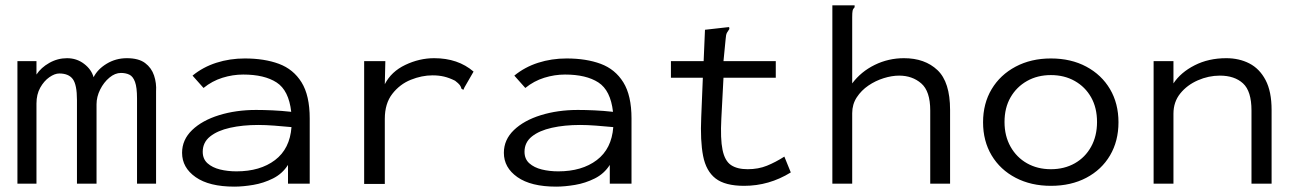

<svg xmlns="http://www.w3.org/2000/svg" viewBox="-20 -685 4840 716"><path d="M45 0V-457H116V-407Q133 -433 164 -450.5Q195 -468 230 -468Q266 -468 293.5 -447Q321 -426 329 -397Q344 -427 378 -447.5Q412 -468 453 -468Q497 -468 521 -450Q545 -432 554.5 -403.5Q564 -375 562 -344V0H491V-318Q491 -359 483.5 -379.5Q476 -400 462.5 -406.5Q449 -413 431 -413Q409 -413 388 -395.5Q367 -378 353.5 -351Q340 -324 340 -296V0H267V-312Q267 -369 251.5 -390Q236 -411 201 -411Q184 -411 164 -397Q144 -383 130 -358Q116 -333 116 -299V0Z M854 11Q760 11 709.5 -24.5Q659 -60 659 -115Q659 -164 696.5 -200Q734 -236 797 -255.5Q860 -275 935 -275Q963 -275 996.5 -273.5Q1030 -272 1066 -268Q1057 -348 1011.5 -377.5Q966 -407 887 -407Q848 -407 809.5 -395Q771 -383 739 -357L698 -403Q737 -435 787 -451Q837 -467 893 -467Q966 -467 1020 -447Q1074 -427 1104.5 -378Q1135 -329 1135 -243V0H1054V-70Q1033 -37 998 -19.5Q963 -2 924.5 4.5Q886 11 854 11ZM736 -119Q736 -92 754 -76Q772 -60 800.5 -53Q829 -46 862 -46Q950 -46 1005.5 -88Q1061 -130 1067 -211Q1036 -214 1003 -216.5Q970 -219 943 -219Q885 -219 838 -208.5Q791 -198 763.5 -176Q736 -154 736 -119Z M1338 -457H1417L1415 -371Q1439 -418 1491.5 -443Q1544 -468 1599 -468Q1688 -468 1746 -418L1712 -359L1708 -350L1701 -354Q1699 -362 1694.5 -368Q1690 -374 1677 -384Q1655 -395 1635.5 -399.5Q1616 -404 1593 -404Q1553 -404 1512 -387.5Q1471 -371 1443 -335Q1415 -299 1415 -242V1H1338Z M2054 11Q1960 11 1909.5 -24.5Q1859 -60 1859 -115Q1859 -164 1896.5 -200Q1934 -236 1997 -255.5Q2060 -275 2135 -275Q2163 -275 2196.5 -273.5Q2230 -272 2266 -268Q2257 -348 2211.5 -377.5Q2166 -407 2087 -407Q2048 -407 2009.5 -395Q1971 -383 1939 -357L1898 -403Q1937 -435 1987 -451Q2037 -467 2093 -467Q2166 -467 2220 -447Q2274 -427 2304.5 -378Q2335 -329 2335 -243V0H2254V-70Q2233 -37 2198 -19.5Q2163 -2 2124.5 4.5Q2086 11 2054 11ZM1936 -119Q1936 -92 1954 -76Q1972 -60 2000.5 -53Q2029 -46 2062 -46Q2150 -46 2205.5 -88Q2261 -130 2267 -211Q2236 -214 2203 -216.5Q2170 -219 2143 -219Q2085 -219 2038 -208.5Q1991 -198 1963.5 -176Q1936 -154 1936 -119Z M2755 8Q2684 8 2648.5 -19.5Q2613 -47 2602 -103.5Q2591 -160 2595 -248L2601 -395H2482V-457H2604L2609 -574L2689 -583L2699 -584L2700 -577Q2695 -570 2691 -563Q2687 -556 2686 -539L2678 -457H2873V-395H2678L2670 -243Q2666 -167 2674.5 -126Q2683 -85 2706 -69.5Q2729 -54 2768 -54Q2808 -54 2840 -67Q2872 -80 2905 -101L2929 -42Q2848 8 2755 8Z M3084 -665H3167V-658Q3161 -652 3159.5 -645Q3158 -638 3158 -621V-374Q3191 -418 3242 -443Q3293 -468 3351 -468Q3429 -468 3476 -423.5Q3523 -379 3523 -275V0H3449V-273Q3449 -345 3415.5 -374Q3382 -403 3333 -403Q3306 -403 3275.5 -393.5Q3245 -384 3218.5 -366Q3192 -348 3175 -322Q3158 -296 3158 -263V0H3084Z M3899 8Q3825 8 3767.5 -22Q3710 -52 3678 -105.5Q3646 -159 3646 -229Q3646 -299 3678 -352.5Q3710 -406 3767.5 -436.5Q3825 -467 3899 -467Q3974 -467 4031 -436.5Q4088 -406 4119.5 -352.5Q4151 -299 4151 -229Q4151 -159 4119.5 -105.5Q4088 -52 4031 -22Q3974 8 3899 8ZM3899 -54Q3949 -54 3988 -76Q4027 -98 4049 -138Q4071 -178 4071 -230Q4071 -283 4049 -322Q4027 -361 3988 -383Q3949 -405 3899 -405Q3849 -405 3810 -383Q3771 -361 3748.5 -322Q3726 -283 3726 -230Q3726 -178 3748.5 -138Q3771 -98 3810 -76Q3849 -54 3899 -54Z M4282 0V-457H4356V-374Q4383 -415 4435 -441.5Q4487 -468 4553 -468Q4601 -468 4639 -448.5Q4677 -429 4699.5 -386.5Q4722 -344 4722 -275V0H4647V-273Q4647 -345 4615.5 -374Q4584 -403 4529 -403Q4487 -403 4447 -385.5Q4407 -368 4381.5 -336.5Q4356 -305 4356 -261V0Z"/></svg>

Font: Inconsolata Expanded
Style: Regular
Weight: 400
Width: 7
Monospace: yes
Designer: Raph Levien, Cyreal, Brenton Simpson
Foundry: Raph Levien, Cyreal, Google
Version: Version 3.000; ttfautohint (v1.8.2.53-6de2)